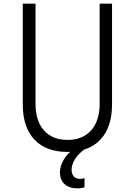

<svg xmlns="http://www.w3.org/2000/svg" viewBox="-20 -820 740 1054"><path d="M105 -800H175V-251Q175 -157 221 -104.5Q267 -52 351 -52Q434 -52 480.5 -104.5Q527 -157 527 -251V-800H595V-247Q595 -122 531.5 -54Q468 14 350 14Q232 14 168.5 -54Q105 -122 105 -247ZM404 214Q360 214 334.5 190.5Q309 167 309 126Q309 93 328.5 59Q348 25 381 0L411 -2L444 0Q411 23 392 53Q373 83 373 112Q373 135 385 148.5Q397 162 418 162Q427 162 433 160.5Q439 159 444 158V208Q429 214 404 214Z"/></svg>

Font: Martian Mono ExtraLight
Style: Regular
Weight: 200
Monospace: yes
Designer: Roman Shamin
Foundry: Evil Martians
Version: Version 1.000; ttfautohint (v1.8.4.7-5d5b)